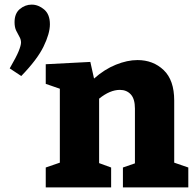

<svg xmlns="http://www.w3.org/2000/svg" viewBox="-20 -811 842 831"><path d="M43 -715Q43 -753 66 -772Q89 -791 117 -791Q146 -791 171 -770Q196 -749 196 -706Q196 -666 168.5 -609.5Q141 -553 72 -482L22 -515Q51 -565 61 -590Q71 -615 71 -627Q71 -640 64 -652Q57 -664 50 -678.5Q43 -693 43 -715ZM178 0V-86L239 -107V-427L178 -448V-533L371 -543L387 -471Q432 -511 481.5 -531Q531 -551 575 -551Q643 -551 688.5 -507.5Q734 -464 734 -376V-107L795 -86V0H512V-86L564 -104V-341Q564 -383 546 -402.5Q528 -422 499 -422Q456 -422 409 -384V-105L461 -86V0Z"/></svg>

Font: Bitter ExtraBold
Style: Regular
Weight: 800
Designer: Sol Matas, and Bitter project Authors
Foundry: Sol Matas
Version: Version 2.001